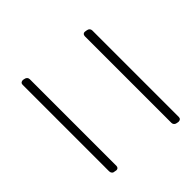

<svg xmlns="http://www.w3.org/2000/svg" viewBox="-51 -605 532 532"><g transform="rotate(45 215.0 -338.5)"><path d="M76 -434H415C421 -434 425 -438 426 -444L427 -450C427 -456 424 -460 418 -460H79C73 -460 69 -456 68 -450L67 -444C66 -438 70 -434 76 -434ZM49 -217H388C394 -217 399 -221 399 -227L400 -232C401 -238 397 -242 392 -242H52C46 -242 42 -238 41 -232L40 -227C40 -221 43 -217 49 -217Z"/></g></svg>

Font: Barlow Condensed Thin
Style: Italic
Weight: 250
Width: 3
Italic angle: -7°
Designer: Jeremy Tribby
Foundry: Tribby Type
Version: Version 1.422;hotconv 1.0.109;makeotfexe 2.5.65596